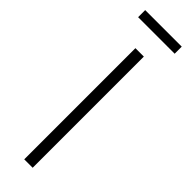

<svg xmlns="http://www.w3.org/2000/svg" viewBox="-274 -804 806 806"><g transform="rotate(45 129.0 -401.0)"><path d="M237 -802V-760H20V-802ZM154 -660V0H104V-660Z"/></g></svg>

Font: Work Sans Light
Style: Regular
Weight: 300
Designer: Wei Huang
Foundry: Wei Huang
Version: Version 2.012; ttfautohint (v1.8.3)